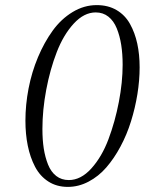

<svg xmlns="http://www.w3.org/2000/svg" viewBox="-20 -731 596 756"><path d="M80.1 -255.9Q80.1 -318.4 92.5 -382.8Q105 -447.3 129.6 -505.9Q154.3 -564.5 187.5 -610.4Q220.7 -656.2 265.9 -683.6Q311 -710.9 360.8 -710.9Q405.8 -710.9 439.2 -691.2Q472.7 -671.4 491.9 -636.7Q511.2 -602.1 520.5 -559.3Q529.8 -516.6 529.8 -465.8Q529.8 -414.6 521 -360.1Q512.2 -305.7 495.8 -253.2Q479.5 -200.7 454.3 -153.8Q429.2 -106.9 398.7 -71.8Q368.2 -36.6 328.9 -15.9Q289.6 4.9 247.1 4.9Q203.1 4.9 170.2 -16.4Q137.2 -37.6 117.9 -74.7Q98.6 -111.8 89.4 -157.2Q80.1 -202.6 80.1 -255.9ZM147 -223.1Q147 -180.7 152.3 -146.2Q157.7 -111.8 169.2 -83Q180.7 -54.2 201.4 -38.1Q222.2 -22 251 -22Q298.3 -22 339.6 -67.6Q380.9 -113.3 407 -182.6Q433.1 -252 448 -329.6Q462.9 -407.2 462.9 -476.1Q462.9 -518.6 457.3 -554.2Q451.7 -589.8 439.7 -619.4Q427.7 -648.9 406.7 -665.5Q385.7 -682.1 356.9 -682.1Q311 -682.1 270.5 -638.2Q230 -594.2 203.6 -526.1Q177.2 -458 162.1 -377.9Q147 -297.9 147 -223.1Z"/></svg>

Font: Dihjauti S
Style: Italic
Weight: 400
Italic angle: -9°
Designer: T. Christopher White
Version: Version 3.0.0